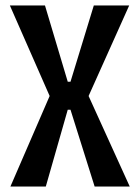

<svg xmlns="http://www.w3.org/2000/svg" viewBox="-20 -680 509 700"><path d="M18 0 161 -330 16 -660H144L227 -382H237L322 -660H451L303 -330L453 0H325L237 -280H227L147 0Z"/></svg>

Font: Bricolage Grotesque Condensed Medium
Style: Regular
Weight: 500
Width: 3
Designer: Mathieu Triay
Foundry: Atelier Triay
Version: Version 1.000;gftools[0.9.30]